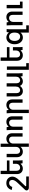

<svg xmlns="http://www.w3.org/2000/svg" viewBox="2572 -3312 940 6124"><g transform="rotate(-90 3042.0 -250.0)"><path d="M265 -429Q218 -429 186.5 -402Q155 -375 142 -329L45 -345Q67 -426 124.5 -472Q182 -518 264 -518Q356 -518 413.5 -463.5Q471 -409 471 -322Q471 -224 351 -102L170 86Q161 96 165.5 106Q170 116 183 116H475V200H120Q59 200 37 157.5Q15 115 56 72L278 -164Q365 -256 365 -329Q365 -376 337.5 -402.5Q310 -429 265 -429Z M897 0Q888 -28 883 -66Q819 8 728 8Q648 8 599.5 -43.5Q551 -95 551 -181V-700H657V-500H986V-418H657V-190Q657 -139 683 -109Q709 -79 753 -79Q810 -79 845 -115.5Q880 -152 880 -213V-308H986V-148Q986 -46 993 0Z M1419 -700H1522V-442Q1587 -517 1677 -517Q1757 -517 1805.5 -465.5Q1854 -414 1854 -328V0H1748V-318Q1748 -370 1722 -400Q1696 -430 1652 -430Q1595 -430 1560 -393.5Q1525 -357 1525 -295V200H1422V-66Q1358 8 1267 8Q1187 8 1138.5 -43.5Q1090 -95 1090 -181V-508H1196V-190Q1196 -139 1222 -109Q1248 -79 1292 -79Q1349 -79 1384 -115.5Q1419 -152 1419 -213Z M2048 -508Q2058 -471 2062 -442Q2127 -517 2217 -517Q2297 -517 2345.5 -465Q2394 -413 2394 -328V0H2288V-318Q2288 -370 2262 -400Q2236 -430 2192 -430Q2135 -430 2099.5 -393.5Q2064 -357 2064 -295V0H1959V-360Q1959 -453 1952 -508Z M2587 -508Q2597 -471 2601 -442Q2666 -517 2756 -517Q2836 -517 2884.5 -465Q2933 -413 2933 -328V0H2827V-318Q2827 -370 2801 -400Q2775 -430 2731 -430Q2674 -430 2638.5 -393.5Q2603 -357 2603 -295V200H2498V-360Q2498 -453 2491 -508Z M3675 0Q3665 -37 3661 -66Q3598 9 3510 9Q3407 9 3363 -83Q3302 9 3196 9Q3122 9 3075 -42.5Q3028 -94 3028 -181V-508H3134V-190Q3134 -136 3160 -107Q3186 -78 3227 -78Q3275 -78 3309 -114Q3343 -150 3343 -213V-508H3449V-190Q3449 -136 3475 -107Q3501 -78 3542 -78Q3591 -78 3625 -114Q3659 -150 3659 -213V-508H3764V-148Q3764 -55 3771 0Z M3878 -500H3984V116H4091V200H3878Z M4511 0Q4502 -28 4497 -66Q4433 8 4342 8Q4262 8 4213.5 -43.5Q4165 -95 4165 -181V-700H4271V-500H4600V-418H4271V-190Q4271 -139 4297 -109Q4323 -79 4367 -79Q4424 -79 4459 -115.5Q4494 -152 4494 -213V-308H4600V-148Q4600 -46 4607 0Z M5064 -66Q5038 -31 4996 -10.5Q4954 10 4908 10Q4814 10 4753.5 -63.5Q4693 -137 4693 -253Q4693 -369 4753 -443Q4813 -517 4908 -517Q4957 -517 5001 -494Q5045 -471 5070 -434Q5075 -477 5082 -508H5177Q5170 -460 5170 -360V117H5296V200H5064ZM4799 -253Q4799 -173 4836 -125.5Q4873 -78 4937 -78Q4995 -78 5029.5 -122.5Q5064 -167 5064 -235V-267Q5064 -338 5029 -384.5Q4994 -431 4937 -431Q4873 -431 4836 -383Q4799 -335 4799 -253Z M5389 -508Q5399 -471 5403 -442Q5468 -517 5558 -517Q5638 -517 5686.5 -465Q5735 -413 5735 -328V0H5629V-318Q5629 -370 5603 -400Q5577 -430 5533 -430Q5476 -430 5440.5 -393.5Q5405 -357 5405 -295V0H5300V-360Q5300 -453 5293 -508Z M5840 -508H5946V-84H6053V0H5840Z"/></g></svg>

Font: LT Superior Semi-bold
Style: Regular
Weight: 600
Designer: Daniel Lyons
Foundry: LyonsType
Version: Version 1.0